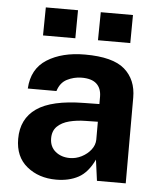

<svg xmlns="http://www.w3.org/2000/svg" viewBox="-52 -756 670 811"><g transform="rotate(5 283.0 -350.5)"><path d="M216 10Q142 10 91.8 -31Q41.5 -72 41.5 -148Q41.5 -233 105 -277.2Q168.5 -321.5 305.5 -323L370.5 -324V-355Q370.5 -390.5 349.5 -409.8Q328.5 -429 285 -428.5Q253 -428 224.5 -413.5Q196 -399 185 -363H63.5Q68 -447 131.5 -487Q195 -527 292 -527Q410.5 -527 460.5 -483.2Q510.5 -439.5 510.5 -363.5V0H388.5L376.5 -89Q350 -33 310.2 -11.5Q270.5 10 216 10ZM265.5 -86Q291.5 -86 315.5 -98.2Q339.5 -110.5 354.8 -130.2Q370 -150 370.5 -172.5V-249L318 -248Q281.5 -247.5 250 -239.5Q218.5 -231.5 199.2 -212.8Q180 -194 180 -162.5Q180 -126.5 204.8 -106.2Q229.5 -86 265.5 -86ZM341 -592 342.5 -711H479L478 -592ZM108 -592 109.5 -711H246L245 -592Z"/></g></svg>

Font: Public Sans
Style: Bold
Weight: 700
Designer: The Public Sans project authors (U.S. Web Design System). Libre Franklin designed by Pablo Impallari and Rodrigo Fuenzal
Version: Version 1.008; ttfautohint (v1.8.1) -l 8 -r 50 -G 200 -x 14 